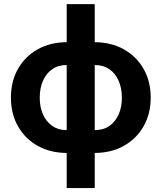

<svg xmlns="http://www.w3.org/2000/svg" viewBox="-20 -748 802 953"><path d="M311 185.5V-727.5H450.2V185.5ZM313 11.2Q231 11.2 168 -23.7Q105 -58.6 69.6 -120.6Q34.2 -182.6 34.2 -263.7Q34.2 -344.7 69.6 -406.7Q105 -468.8 168 -503.7Q231 -538.6 313 -538.6H338.9V11.2ZM311 -102.1H327.6V-425.3H311Q269 -425.3 239.3 -404.5Q209.5 -383.8 193.4 -347.2Q177.2 -310.5 177.2 -263.2Q177.2 -216.3 193.4 -179.9Q209.5 -143.6 239.5 -122.8Q269.5 -102.1 311 -102.1ZM448.2 11.2H423.3V-538.6H448.2Q530.8 -538.6 593.8 -503.7Q656.7 -468.8 692.4 -406.7Q728 -344.7 728 -263.7Q728 -182.6 692.4 -120.6Q656.7 -58.6 593.8 -23.7Q530.8 11.2 448.2 11.2ZM450.2 -102.1Q492.7 -102.1 522.7 -122.8Q552.7 -143.6 568.8 -179.9Q585 -216.3 585 -263.2Q585 -310.5 568.8 -347.2Q552.7 -383.8 522.7 -404.5Q492.7 -425.3 450.2 -425.3H435.1V-102.1Z"/></svg>

Font: Inter Cardless Tabular Bold
Style: Bold
Weight: 700
Designer: Rasmus Andersson
Foundry: rsms
Version: Version 4.000;git-4fc901f